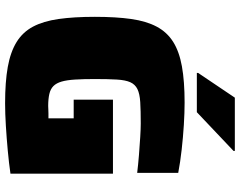

<svg xmlns="http://www.w3.org/2000/svg" viewBox="-114 -819 941 753"><g transform="rotate(90 356.5 -442.5)"><path d="M385 8Q301 8 242.5 -2.5Q184 -13 145 -37Q106 -61 84.5 -101.5Q63 -142 54.5 -202Q46 -262 46 -344Q46 -427 54.5 -486.5Q63 -546 84.5 -586.5Q106 -627 144 -651Q182 -675 240.5 -685.5Q299 -696 382 -696Q422 -696 470 -693Q518 -690 567 -684.5Q616 -679 658 -671V-510Q625 -514 587.5 -517Q550 -520 517 -522Q484 -524 464 -524Q413 -524 380.5 -522Q348 -520 329.5 -511Q311 -502 302.5 -483Q294 -464 292 -430Q290 -396 290 -344Q290 -299 292 -266.5Q294 -234 300 -213.5Q306 -193 317.5 -181.5Q329 -170 348.5 -165.5Q368 -161 396 -161Q400 -161 407.5 -161.5Q415 -162 425 -162Q435 -162 444 -162V-261H371V-415H661V-13Q620 -7 571 -2.5Q522 2 473.5 5Q425 8 385 8ZM266 -744V-749L363 -893H572V-888L420 -744Z"/></g></svg>

Font: Saira SemiExpanded Black
Style: Regular
Weight: 900
Width: 6
Designer: Hector Gatti with collaboration of the Omnibus-Type team
Foundry: Omnibus-Type
Version: Version 1.101